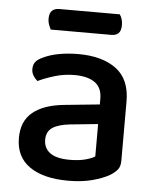

<svg xmlns="http://www.w3.org/2000/svg" viewBox="-50 -694 610 751"><g transform="rotate(5 255.5 -318.0)"><path d="M245 -67Q280 -67 306 -74Q332 -81 343 -89V-216L234 -205Q188 -200 165 -184.5Q142 -169 142 -137Q142 -104 167 -85.5Q192 -67 245 -67ZM243 -482Q336 -482 391 -441.5Q446 -401 446 -314V-81Q446 -58 435.5 -45.5Q425 -33 407 -22Q381 -7 340 4Q299 15 245 15Q148 15 93.5 -23Q39 -61 39 -135Q39 -201 81.5 -236Q124 -271 204 -279L343 -293V-315Q343 -359 314.5 -379Q286 -399 235 -399Q195 -399 158 -388Q121 -377 92 -363Q82 -371 75 -382.5Q68 -394 68 -408Q68 -425 76.5 -436Q85 -447 103 -455Q131 -469 167 -475.5Q203 -482 243 -482ZM126 -568Q122 -576 118 -586.5Q114 -597 114 -609Q114 -632 124.5 -641.5Q135 -651 152 -651H390Q402 -634 402 -610Q402 -587 392 -577.5Q382 -568 364 -568Z"/></g></svg>

Font: Baloo Bhaina 2 Medium
Style: Regular
Weight: 500
Designer: Yesha Goshar, Manish Minz, Shuchita Grover and Ek Type
Foundry: Ek Type
Version: Version 1.640;hotconv 1.0.111;makeotfexe 2.5.65597; ttfautoh